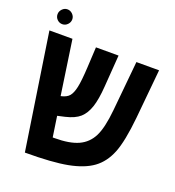

<svg xmlns="http://www.w3.org/2000/svg" viewBox="-134 -841 868 952"><g transform="rotate(20 300.0 -365.0)"><path d="M174.8 -318.8Q205.1 -325.2 218.8 -341.3Q232.4 -357.4 239.7 -391.4Q247.1 -425.3 251 -497.1L256.8 -606H376L363.8 -439Q358.9 -369.1 345.2 -328.1Q331.5 -287.1 306.2 -264.4Q280.8 -241.7 231 -230L191.9 -221.2L208 -112.8H217.3Q296.9 -112.8 342.8 -133.8Q388.7 -154.8 412.1 -200.9Q435.5 -247.1 444.8 -342.8L470.2 -606H589.8L564.9 -346.2Q552.2 -218.8 527.3 -156.5Q502.4 -94.2 455.6 -60.1Q408.7 -25.9 328.4 -10.5Q248 4.9 104 4.9L11.2 -606H132.8ZM21.5 -695.8Q21.5 -710.9 33 -722.9Q44.4 -734.9 60.1 -734.9Q75.7 -734.9 87.4 -723.1Q99.1 -711.4 99.1 -695.8Q99.1 -680.2 87.6 -668.5Q76.2 -656.7 60.1 -656.7Q44.4 -656.7 33 -668Q21.5 -679.2 21.5 -695.8Z"/></g></svg>

Font: Cousine
Style: Bold
Weight: 700
Monospace: yes
Designer: Steve Matteson
Foundry: Ascender Corporation
Version: Version 1.20